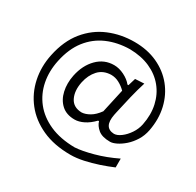

<svg xmlns="http://www.w3.org/2000/svg" viewBox="-177 -911 1280 1251"><g transform="rotate(30 463.5 -286.0)"><path d="M497.1 137.2Q374 137.2 283.4 95.7Q192.9 54.2 137.5 -16.4Q82 -86.9 63.2 -176.5Q44.4 -266.1 64.5 -361.8Q89.4 -481.4 152.3 -558.3Q215.3 -635.3 303.7 -672.1Q392.1 -709 493.2 -709Q590.3 -709 666.7 -673.8Q743.2 -638.7 793.5 -576.7Q843.8 -514.6 862.8 -433.3Q881.8 -352.1 864.3 -259.8Q855.5 -214.4 833 -178.5Q810.5 -142.6 782 -117.4Q753.4 -92.3 725.8 -78.9Q698.2 -65.4 678.7 -65.4Q618.2 -65.4 588.1 -90.6Q558.1 -115.7 549.8 -146H543Q508.8 -110.4 473.1 -92.8Q437.5 -75.2 405.8 -75.2Q343.8 -75.2 306.4 -109.6Q269 -144 256.6 -199.7Q244.1 -255.4 256.8 -318.8Q274.9 -405.8 327.4 -458.7Q379.9 -511.7 453.6 -511.7Q491.2 -511.7 530 -492.4Q568.8 -473.1 591.3 -444.8H598.6L615.7 -501.5L683.1 -505.4Q664.6 -446.8 648.9 -381.8Q633.3 -316.9 619.1 -251.5L614.7 -230.5Q594.7 -126.5 674.8 -123Q698.7 -123.5 726.6 -144.3Q754.4 -165 777.1 -198.7Q799.8 -232.4 807.6 -271Q823.7 -351.6 808.3 -420.4Q793 -489.3 750.7 -541Q708.5 -592.8 642.6 -622.1Q576.7 -651.4 491.2 -652.8Q398.4 -651.4 322.8 -618.7Q247.1 -585.9 195.3 -519.8Q143.6 -453.6 122.1 -351.6Q104 -266.1 119.1 -188.7Q134.3 -111.3 181.9 -51Q229.5 9.3 308.6 44.7Q387.7 80.1 497.1 81.5Q550.3 78.6 631.1 56.6Q711.9 34.7 794.4 -5.4V61Q751 79.6 698.7 97.2Q646.5 114.7 594 126Q541.5 137.2 497.1 137.2ZM422.9 -138.2Q450.2 -139.6 481.7 -157.7Q513.2 -175.8 542 -215.8L581.1 -393.1Q558.6 -416 529.5 -431.6Q500.5 -447.3 467.3 -447.3Q408.2 -445.3 373 -406.7Q337.9 -368.2 325.2 -308.6Q310.5 -237.8 335 -188.7Q359.4 -139.6 422.9 -138.2Z"/></g></svg>

Font: Pinar DS4-Regular
Style: Regular
Weight: 400
Designer: Amin Abedi
Version: Version 2.000